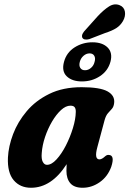

<svg xmlns="http://www.w3.org/2000/svg" viewBox="-20 -854 595 883"><path d="M427.5 -176.5Q412.5 -121 437.5 -121Q448.5 -121 464.5 -136Q472.5 -142.5 480 -141.5Q509.5 -140.5 491.5 -86.5Q475 -41.5 438.5 -16Q402 9.5 360 9.5Q321.5 9.5 303.5 -11.2Q285.5 -32 285.5 -68.5Q285.5 -84 286.5 -99Q217 9.5 122.5 9.5Q72.5 9.5 43 -25.2Q13.5 -60 16.5 -129.5Q19 -181 40.2 -237.2Q61.5 -293.5 102.8 -342.5Q144 -391.5 206.8 -422.2Q269.5 -453 355.5 -453Q440 -453 474.5 -433.8Q509 -414.5 505 -380.5Q503 -363 494.8 -353.8Q486.5 -344.5 476.8 -333.8Q467 -323 461 -301.5ZM172 -150.5Q169.5 -123 176.8 -109.5Q184 -96 196 -96Q217 -96 240 -121Q263 -146 282.8 -184.5Q302.5 -223 315.2 -264.5Q328 -306 328.5 -339Q329 -352.5 323.8 -360.2Q318.5 -368 304 -368Q282.5 -368 260.5 -347.8Q238.5 -327.5 219.2 -294.8Q200 -262 187.2 -224Q174.5 -186 172 -150.5ZM429 -779Q456.5 -808.5 481.2 -824.2Q506 -840 530.5 -830Q551 -821.5 554.5 -800.2Q558 -779 545.5 -757Q533.5 -736.5 514.5 -724.5Q495.5 -712.5 463 -702L390.5 -674Q380 -671 370.8 -672.5Q361.5 -674 358 -682Q355.5 -691 360.5 -700Q365.5 -709 373.5 -717ZM357 -479.5Q311.5 -479.5 287 -503Q262.5 -526.5 274.5 -570Q286 -612.5 323 -636Q360 -659.5 405 -659.5Q451 -659.5 475 -635.5Q499 -611.5 488 -570Q476.5 -528 439.8 -503.8Q403 -479.5 357 -479.5ZM392 -608.5Q377 -608.5 364.2 -597.5Q351.5 -586.5 347 -569.5Q342.5 -552.5 349.2 -541.8Q356 -531 371 -531Q386 -531 398.5 -541.8Q411 -552.5 415 -569.5Q420 -586.5 413.5 -597.5Q407 -608.5 392 -608.5Z"/></svg>

Font: Fraunces 144pt SuperSoft
Style: Bold Italic
Weight: 700
Italic angle: -16°
Version: Version 1.000;[0bf87f6ff]